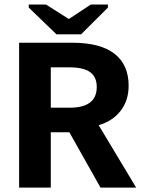

<svg xmlns="http://www.w3.org/2000/svg" viewBox="-20 -853 640 873"><path d="M437 0 295.4 -251.5H210.9V0H66.9V-658.7H308.1Q437 -658.7 501 -608.4Q564.9 -558.1 564.9 -463.4Q564.9 -396.5 528.8 -349.6Q492.7 -302.7 428.7 -283.7L599.1 0ZM419.9 -457.5Q419.9 -503.4 389.6 -525.1Q359.4 -546.9 293 -546.9H210.9V-363.3H296.9Q419.9 -363.3 419.9 -457.5ZM348.6 -696.8H236.8L110.8 -818.4V-832.5H189L292 -767.1H293.9L393.1 -832.5H470.7V-818.4Z"/></svg>

Font: Liberation Mono
Style: Bold
Weight: 700
Monospace: yes
Designer: Steve Matteson
Foundry: Ascender Corporation
Version: Version 2.1.5